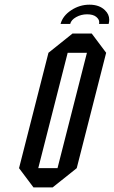

<svg xmlns="http://www.w3.org/2000/svg" viewBox="-20 -812 493 832"><path d="M125 0 62.5 -83.3 190 -583.3 294.2 -666.7H377.5L440 -583.3L312.5 -83.3L208.3 0ZM145.8 -83.3H229.2L356.7 -583.3H273.3ZM409.2 -708.3Q410 -712.5 410 -715.8Q410 -728.3 396.7 -739.2Q383.3 -750 357.5 -750Q331.7 -750 310 -737.9Q288.3 -725.8 284.2 -708.3H242.5Q251.7 -743.3 288.3 -767.5Q325 -791.7 367.5 -791.7Q410.8 -791.7 435 -767.5Q453.3 -750 453.3 -726.7Q453.3 -717.5 450.8 -708.3Z"/></svg>

Font: Yulong
Style: Italic
Weight: 400
Italic angle: -14.25°
Designer: GGBotNet
Foundry: f0n7.com
Version: 1.00